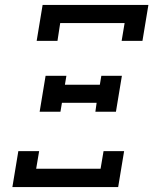

<svg xmlns="http://www.w3.org/2000/svg" viewBox="-20 -755 640 775"><path d="M128 -590 152 -735H579L555 -590H471L483 -662H223L212 -590ZM140 -304 164 -449H248L242 -413H383L389 -449H472L448 -304H365L370 -340H230L224 -304ZM30 0 54 -145H138L126 -74H386L398 -145H481L457 0Z"/></svg>

Font: Iosevka Slab Extended
Style: Italic
Weight: 400
Width: 7
Italic angle: -9°
Monospace: yes
Designer: Belleve Invis
Foundry: Belleve Invis
Version: Version 11.1.0; ttfautohint (v1.8.3)